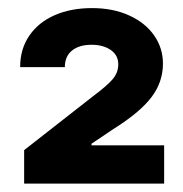

<svg xmlns="http://www.w3.org/2000/svg" viewBox="-20 -803 449 470"><path d="M39.1 -435.5 209 -568.4Q241.7 -592.8 255.6 -608.9Q269.5 -625 269.5 -645.5Q269.5 -668 251 -680.7Q232.4 -693.4 204.1 -693.4Q173.8 -693.4 156.2 -679.2Q138.7 -665 138.7 -638.7H29.3Q29.3 -683.1 51.8 -715.8Q74.2 -748.5 114 -765.9Q153.8 -783.2 205.1 -783.2Q256.8 -783.2 296.4 -765.1Q335.9 -747.1 357.4 -716.1Q378.9 -685.1 378.9 -647.5Q378.9 -601.6 350.1 -564.2Q321.3 -526.9 257.8 -487.3L204.1 -451.2V-447.3H381.8V-353.5H39.1Z"/></svg>

Font: Pretendard ExtraBold
Style: Regular
Weight: 800
Designer: Base glyphs from Inter by Rasmus Andersson; Hangeul glyphs from Noto Sans CJK(Source Han Sans) by Jang Soo-young and Kan
Foundry: Kil Hyung-jin
Version: Version 1.309